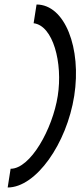

<svg xmlns="http://www.w3.org/2000/svg" viewBox="-20 -715 357 851"><path d="M27 33 14 116C140 116 276 -79 309 -290C342 -501 268 -695 142 -695L129 -612C215 -602 259 -437 236 -290C213 -143 115 33 27 33Z"/></svg>

Font: Charger Pro
Style: ExtObl
Weight: 400
Designer: Jasper
Foundry: Cannot Into Space Fonts
Version: Version 1.09